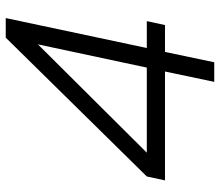

<svg xmlns="http://www.w3.org/2000/svg" viewBox="-70 -716 785 686"><g transform="rotate(-90 323.0 -372.5)"><path d="M591 -241 577 -176H481L444 0H374L411 -176H22L36 -241L532 -745H602L495 -241ZM121 -241H425L508 -630Z"/></g></svg>

Font: Plus Jakarta Display Light
Style: Italic
Weight: 300
Italic angle: -12°
Designer: Gumpita Rahayu
Foundry: Tokotype Studio
Version: Version 1.000;hotconv 1.0.109;makeotfexe 2.5.65596